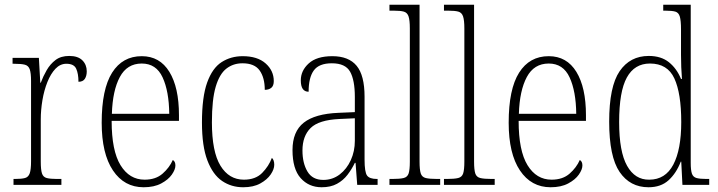

<svg xmlns="http://www.w3.org/2000/svg" viewBox="-20 -780 3027 810"><path d="M37 0V-25H43Q71 -25 85.5 -29Q100 -33 105.5 -49Q111 -65 111 -100V-438Q111 -472 105.5 -487.5Q100 -503 85 -507Q70 -511 39 -511H33V-536H144L150 -431H152Q162 -458 177 -484Q192 -510 214.5 -527Q237 -544 272 -544Q309 -544 327.5 -525.5Q346 -507 346 -479Q346 -460 338 -447.5Q330 -435 311 -435Q311 -469 301.5 -490Q292 -511 260 -511Q234 -511 214 -490Q194 -469 180 -434Q166 -399 159 -357.5Q152 -316 152 -276V-99Q152 -64 157 -48.5Q162 -33 177 -29Q192 -25 220 -25H239V0Z M586 10Q504 10 456.5 -61Q409 -132 409 -262Q409 -404 453 -473.5Q497 -543 578 -543Q654 -543 694.5 -477Q735 -411 735 -294V-270H451Q451 -144 488.5 -83Q526 -22 590 -22Q637 -22 666 -47.5Q695 -73 709 -105Q720 -99 720 -82Q720 -65 705 -43.5Q690 -22 660 -6Q630 10 586 10ZM694 -300Q693 -395 666 -453.5Q639 -512 578 -512Q516 -512 485.5 -455Q455 -398 452 -300Z M1006 10Q956 10 917 -16.5Q878 -43 855 -103Q832 -163 832 -263Q832 -371 854 -432Q876 -493 915 -518Q954 -543 1004 -543Q1066 -543 1100.5 -512.5Q1135 -482 1135 -438Q1135 -418 1124.5 -409.5Q1114 -401 1097 -401Q1097 -452 1075.5 -482.5Q1054 -513 1003 -513Q964 -513 935 -490.5Q906 -468 890 -414Q874 -360 874 -264Q874 -140 910 -81Q946 -22 1009 -22Q1058 -22 1086 -50.5Q1114 -79 1127 -114Q1137 -105 1137 -85Q1137 -66 1122 -44Q1107 -22 1078 -6Q1049 10 1006 10Z M1337 10Q1283 10 1248.5 -28.5Q1214 -67 1214 -147Q1214 -225 1261.5 -262.5Q1309 -300 1408 -304L1477 -307V-371Q1477 -442 1457 -477.5Q1437 -513 1380 -513Q1326 -513 1304 -483Q1282 -453 1282 -393Q1249 -393 1249 -441Q1249 -482 1282.5 -512.5Q1316 -543 1382 -543Q1451 -543 1484.5 -502.5Q1518 -462 1518 -372V-107Q1518 -54 1528.5 -39.5Q1539 -25 1570 -25H1573V0H1487L1480 -93H1477Q1464 -66 1446 -42.5Q1428 -19 1401.5 -4.5Q1375 10 1337 10ZM1344 -21Q1383 -21 1413 -44Q1443 -67 1460 -104.5Q1477 -142 1477 -186V-281L1412 -278Q1325 -274 1290.5 -240Q1256 -206 1256 -145Q1256 -92 1277 -56.5Q1298 -21 1344 -21Z M1623 0V-25H1634Q1667 -25 1683 -29Q1699 -33 1704 -48.5Q1709 -64 1709 -98V-660Q1709 -695 1703.5 -711Q1698 -727 1683.5 -731Q1669 -735 1642 -735H1623V-760H1750V-98Q1750 -64 1755 -48.5Q1760 -33 1776 -29Q1792 -25 1825 -25H1837V0Z M1853 0V-25H1864Q1897 -25 1913 -29Q1929 -33 1934 -48.5Q1939 -64 1939 -98V-660Q1939 -695 1933.5 -711Q1928 -727 1913.5 -731Q1899 -735 1872 -735H1853V-760H1980V-98Q1980 -64 1985 -48.5Q1990 -33 2006 -29Q2022 -25 2055 -25H2067V0Z M2303 10Q2221 10 2173.5 -61Q2126 -132 2126 -262Q2126 -404 2170 -473.5Q2214 -543 2295 -543Q2371 -543 2411.5 -477Q2452 -411 2452 -294V-270H2168Q2168 -144 2205.5 -83Q2243 -22 2307 -22Q2354 -22 2383 -47.5Q2412 -73 2426 -105Q2437 -99 2437 -82Q2437 -65 2422 -43.5Q2407 -22 2377 -6Q2347 10 2303 10ZM2411 -300Q2410 -395 2383 -453.5Q2356 -512 2295 -512Q2233 -512 2202.5 -455Q2172 -398 2169 -300Z M2716 10Q2638 10 2594 -54.5Q2550 -119 2550 -267Q2550 -415 2594 -479.5Q2638 -544 2717 -544Q2769 -544 2802 -517.5Q2835 -491 2853 -447H2857Q2855 -471 2854 -497Q2853 -523 2853 -548V-656Q2853 -693 2848 -710Q2843 -727 2829 -731Q2815 -735 2788 -735H2778V-760H2894V-93Q2894 -62 2899 -47.5Q2904 -33 2918.5 -29Q2933 -25 2961 -25H2972V0H2859L2854 -98H2852Q2833 -49 2800.5 -19.5Q2768 10 2716 10ZM2719 -22Q2787 -22 2820.5 -85.5Q2854 -149 2854 -265Q2854 -386 2825 -449Q2796 -512 2722 -512Q2657 -512 2624.5 -453Q2592 -394 2592 -265Q2592 -140 2625.5 -80.5Q2659 -21 2719 -22Z"/></svg>

Font: Noto Serif Ethiopic Condensed ExtraLight
Style: Regular
Weight: 200
Width: 3
Designer: Monotype Design Team
Foundry: Monotype Imaging Inc.
Version: Version 2.102; ttfautohint (v1.8.4.7-5d5b)